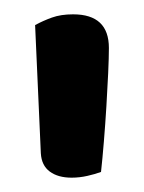

<svg xmlns="http://www.w3.org/2000/svg" viewBox="-20 -648 201 268"><path d="M121 -408Q113 -405 102 -402.5Q91 -400 80 -400Q61 -400 49.5 -408.5Q38 -417 37 -434L29 -613Q40 -619 52.5 -623.5Q65 -628 82 -628Q132 -628 132 -581Q132 -568 131 -546Q130 -524 128.5 -499.5Q127 -475 125 -450.5Q123 -426 121 -408Z"/></svg>

Font: Baloo Chettan 2 Medium
Style: Regular
Weight: 500
Designer: Maithili Shingre, Unnati Kotecha and Ek Type
Foundry: Ek Type
Version: Version 1.640;hotconv 1.0.111;makeotfexe 2.5.65597; ttfautoh